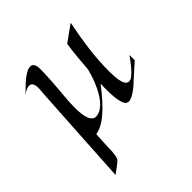

<svg xmlns="http://www.w3.org/2000/svg" viewBox="-203 -669 1045 1045"><g transform="rotate(-45 319.5 -146.5)"><path d="M606 -134.8Q582.5 -114.3 567.4 -100.3Q552.2 -86.4 542.5 -78.1Q531.2 -67.9 524.9 -62Q517.6 -54.7 505.1 -43.7Q492.7 -32.7 478.3 -22.5Q463.9 -12.2 449 -5.1Q434.1 2 421.9 1Q402.3 0 393.1 -34.4Q383.8 -68.8 383.8 -127.9Q383.8 -139.2 383.8 -151.4Q383.8 -163.6 384.8 -176.8Q367.7 -153.8 352.1 -135.3Q336.4 -116.7 324.7 -103.5Q310.5 -87.9 298.8 -76.2Q257.8 -35.6 226.3 -18.1Q194.8 -0.5 173.8 1Q171.4 40.5 170.2 65.7Q168.9 90.8 168.5 105Q167.5 121.6 168 129.9Q166.5 147 164.6 157.2Q162.6 167.5 159.7 174.3Q156.7 181.2 152.1 185.8Q147.5 190.4 140.1 195.8Q134.3 200.7 127 206.1Q120.1 210.9 111.1 217.8Q102.1 224.6 90.8 232.9Q96.7 133.3 101.3 54.9Q106 -23.4 109.6 -84Q113.3 -144.5 116 -189Q118.7 -233.4 120.6 -265.1Q122.6 -296.9 123.8 -318.1Q125 -339.4 126 -353.3Q127 -367.2 127.7 -375.5Q128.4 -383.8 128.9 -390.1Q130.4 -414.1 124 -429Q117.7 -443.8 101.1 -443.8Q91.3 -443.8 78.9 -438.2Q66.4 -432.6 50.8 -419.9Q62.5 -431.2 78.4 -447.3Q94.2 -463.4 111.6 -478Q128.9 -492.7 146.5 -502.9Q164.1 -513.2 179.2 -513.2Q190.9 -513.2 197 -507.1Q203.1 -501 205.8 -492.2Q208.5 -483.4 208.7 -473.4Q209 -463.4 209 -456.1Q209 -435.1 207.5 -407.2Q206.1 -379.4 203.9 -350.1Q201.7 -320.8 199.2 -292.2Q196.8 -263.7 194.8 -241.2Q194.3 -231 193.4 -213.9Q192.4 -196.8 192.6 -177Q192.9 -157.2 195.1 -137Q197.3 -116.7 202.9 -100.6Q208.5 -84.5 218.8 -75Q229 -65.4 245.1 -66.9Q265.1 -68.8 283 -81.3Q300.8 -93.8 315.7 -112.1Q330.6 -130.4 342.8 -153.1Q355 -175.8 364.5 -198.7Q374 -221.7 380.6 -242.9Q387.2 -264.2 391.1 -279.8Q393.6 -316.4 397.9 -362.8Q402.3 -409.2 409.2 -458L503.9 -525.9Q485.8 -437 475.3 -354.7Q464.8 -272.5 464.8 -190.9Q464.8 -152.3 468.5 -128.4Q472.2 -104.5 479 -92Q485.8 -79.6 494.9 -76.7Q503.9 -73.7 515.1 -77.1Q524.9 -81.1 538.1 -93.3Q549.3 -103.5 566.2 -123Q583 -142.6 606 -175.8ZM50.8 -419.9 47.9 -418Z"/></g></svg>

Font: Quintessential
Style: Regular
Weight: 400
Designer: Astigmatic (AOETI)
Foundry: Astigmatic (AOETI)
Version: Version 1.000